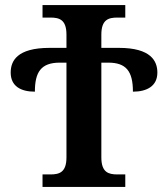

<svg xmlns="http://www.w3.org/2000/svg" viewBox="-20 -734 659 754"><path d="M147 0H472V-49H441C406 -49 378 -57 378 -116V-488H405C475 -488 502 -455 502 -374C557 -374 598 -396 598 -449C598 -494 573 -546 447 -546H378V-598C378 -657 406 -665 441 -665H472V-714H147V-665H178C213 -665 241 -657 241 -598V-546H175C46 -546 22 -494 22 -449C22 -396 61 -374 117 -374C117 -451 141 -488 215 -488H241V-116C241 -57 213 -49 178 -49H147Z"/></svg>

Font: Noto Serif Semi
Style: Regular
Weight: 600
Designer: Monotype Design Team
Foundry: Monotype Imaging Inc.
Version: Version 1.002